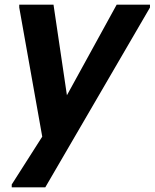

<svg xmlns="http://www.w3.org/2000/svg" viewBox="-20 -566 659 818"><path d="M30 232V220L220 -78L477 -546H619V-534L173 232ZM166 50 62 -534V-546H208L269 -134Z"/></svg>

Font: Kufam SemiBold
Style: Italic
Weight: 600
Italic angle: -11°
Designer: Artur Schmal
Foundry: Original Type
Version: Version 1.301; ttfautohint (v1.8.3)